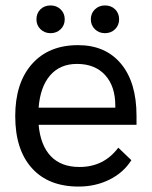

<svg xmlns="http://www.w3.org/2000/svg" viewBox="-20 -676 558 706"><path d="M36 0ZM482 -217H122Q129 -141 167 -101.5Q205 -62 272 -62Q362 -62 415 -133L463 -87Q434 -41 382.5 -15.5Q331 10 269 10Q158 10 97 -58Q36 -126 36 -249Q36 -371 97.5 -440.5Q159 -510 267 -510Q368 -510 425 -441.5Q482 -373 482 -250ZM404 -287Q404 -359 366.5 -400Q329 -441 263 -441Q201 -441 164.5 -399Q128 -357 122 -280H404ZM114 -605Q114 -627 128.5 -641.5Q143 -656 166 -656Q188 -656 203 -641.5Q218 -627 218 -605Q218 -583 203 -568.5Q188 -554 166 -554Q144 -554 129 -568.5Q114 -583 114 -605ZM314 -605Q314 -627 329 -641.5Q344 -656 366 -656Q389 -656 403.5 -641.5Q418 -627 418 -605Q418 -583 403 -568.5Q388 -554 366 -554Q344 -554 329 -568.5Q314 -583 314 -605Z"/></svg>

Font: Sarabun
Style: Regular
Weight: 400
Designer: Suppakit Chalermlarp | Katatrad Co.,Ltd.
Foundry: Cadson Demak Co.,Ltd.
Version: Version 1.000; ttfautohint (v1.6)